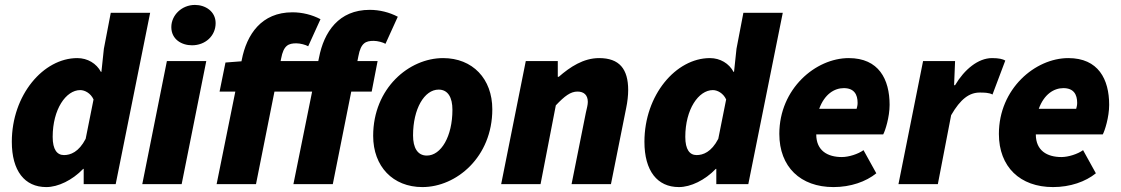

<svg xmlns="http://www.w3.org/2000/svg" viewBox="-20 -748 4554 780"><path d="M168 12C216 12 274 -16 318 -62H320V0H450L590 -696H430L402 -550L392 -456H390C372 -490 336 -512 294 -512C156 -512 28 -362 28 -172C28 -54 80 12 168 12ZM240 -118C212 -118 194 -140 194 -192C194 -304 248 -382 306 -382C324 -382 348 -370 360 -344L328 -184C300 -130 266 -118 240 -118Z M558 0H718L818 -500H658ZM760 -564C814 -564 856 -602 856 -654C856 -702 814 -728 772 -728C718 -728 676 -686 676 -638C676 -588 718 -564 760 -564Z M1172 0H1332L1407 -376H1490L1514 -500H1432L1436 -520C1446 -574 1466 -582 1498 -582C1514 -582 1536 -576 1546 -570L1596 -680C1562 -698 1522 -708 1482 -708C1356 -708 1296 -618 1276 -514L1273 -500H1120L1122 -510C1132 -564 1152 -572 1184 -572C1200 -572 1222 -566 1232 -560L1282 -670C1248 -688 1208 -698 1168 -698C1042 -698 982 -608 962 -504L961 -499L896 -494L872 -376H936L860 0H1020L1095 -376H1248Z M1696 12C1834 12 1980 -110 1980 -304C1980 -428 1900 -512 1780 -512C1642 -512 1496 -390 1496 -196C1496 -72 1576 12 1696 12ZM1714 -116C1676 -116 1658 -148 1658 -198C1658 -306 1704 -384 1762 -384C1800 -384 1818 -352 1818 -302C1818 -194 1772 -116 1714 -116Z M2016 0H2176L2238 -320C2274 -358 2298 -376 2326 -376C2352 -376 2368 -362 2368 -334C2368 -322 2364 -308 2360 -290L2302 0H2462L2524 -310C2529 -334 2532 -360 2532 -382C2532 -468 2496 -512 2414 -512C2350 -512 2296 -476 2250 -436H2246V-500H2116Z M2738 12C2786 12 2844 -16 2888 -62H2890V0H3020L3160 -696H3000L2972 -550L2962 -456H2960C2942 -490 2906 -512 2864 -512C2726 -512 2598 -362 2598 -172C2598 -54 2650 12 2738 12ZM2810 -118C2782 -118 2764 -140 2764 -192C2764 -304 2818 -382 2876 -382C2894 -382 2918 -370 2930 -344L2898 -184C2870 -130 2836 -118 2810 -118Z M3366 12C3436 12 3498 -10 3540 -44L3488 -138C3466 -122 3428 -110 3400 -110C3342 -110 3296 -136 3296 -202H3568C3576 -216 3594 -272 3594 -322C3594 -426 3550 -512 3428 -512C3294 -512 3146 -388 3146 -204C3146 -70 3232 12 3366 12ZM3308 -306C3330 -366 3370 -390 3408 -390C3450 -390 3464 -364 3464 -330C3464 -321 3462 -313 3460 -306Z M3630 0H3790L3844 -280C3882 -346 3918 -372 3960 -372C3976 -372 3998 -372 4012 -364L4064 -502C4054 -508 4038 -512 4010 -512C3954 -512 3898 -466 3860 -402H3856L3860 -500H3730Z M4258 12C4328 12 4390 -10 4432 -44L4380 -138C4358 -122 4320 -110 4292 -110C4234 -110 4188 -136 4188 -202H4460C4468 -216 4486 -272 4486 -322C4486 -426 4442 -512 4320 -512C4186 -512 4038 -388 4038 -204C4038 -70 4124 12 4258 12ZM4200 -306C4222 -366 4262 -390 4300 -390C4342 -390 4356 -364 4356 -330C4356 -321 4354 -313 4352 -306Z"/></svg>

Font: Source Sans Pro Black
Style: Italic
Weight: 900
Italic angle: -11°
Designer: Paul D. Hunt
Foundry: Adobe Systems Incorporated
Version: Version 3.006;hotconv 1.0.111;makeotfexe 2.5.65597